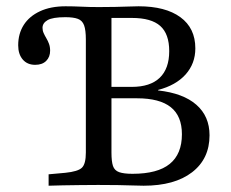

<svg xmlns="http://www.w3.org/2000/svg" viewBox="-20 -591 734 611"><path d="M289.5 -2.4Q262.9 -2.4 234.3 -2Q205.6 -1.6 179.8 -1.2Q154 -0.8 134.7 0V-36.3L187.9 -41.1Q228.2 -45.2 240.7 -57.3Q253.2 -69.4 253.2 -105.6V-465.3Q253.2 -495.2 247.6 -510.5Q241.9 -525.8 227.8 -531Q213.7 -536.3 187.9 -536.3Q147.6 -536.3 131.5 -527Q115.3 -517.7 115.3 -502.4Q115.3 -493.5 119 -485.5Q122.6 -477.4 127.4 -469.4Q132.3 -461.3 135.9 -451.6Q139.5 -441.9 139.5 -429.8Q139.5 -409.7 127 -397.2Q114.5 -384.7 91.9 -384.7Q66.9 -384.7 52.4 -401.6Q37.9 -418.5 37.9 -446.8Q37.9 -483.9 55.6 -511.7Q73.4 -539.5 107.3 -555.2Q141.1 -571 188.7 -571Q213.7 -571 238.3 -569.8Q262.9 -568.5 294.4 -568.5Q321.8 -568.5 346 -569Q370.2 -569.4 389.5 -570.2Q408.9 -571 421 -571Q506.5 -571 554 -536.3Q601.6 -501.6 601.6 -437.1Q601.6 -388.7 570.6 -354Q539.5 -319.4 483.1 -304.8V-303.2Q562.9 -294.4 604.8 -257.7Q646.8 -221 646.8 -160.5Q646.8 -85.5 591.1 -42.7Q535.5 0 437.1 0Q423.4 0 402.4 -0.8Q381.5 -1.6 354.4 -2Q327.4 -2.4 295.2 -2.4ZM401.6 -37.9Q481.5 -37.9 520.2 -69.4Q558.9 -100.8 558.9 -163.7Q558.9 -221.8 523.4 -250Q487.9 -278.2 416.1 -278.2H317.7V-314.5H399.2Q458.1 -314.5 488.3 -343.5Q518.5 -372.6 518.5 -428.2Q518.5 -483.1 489.9 -508.5Q461.3 -533.9 400 -533.9H334.7V-105.6Q334.7 -77.4 339.5 -62.9Q344.4 -48.4 359.3 -43.1Q374.2 -37.9 401.6 -37.9Z"/></svg>

Font: Playfair 9pt
Style: Regular
Weight: 400
Designer: Claus Eggers Sørensen
Foundry: Claus Eggers Sørensen
Version: Version 2.203